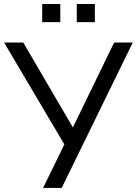

<svg xmlns="http://www.w3.org/2000/svg" viewBox="-22 -929 676 949"><path d="M305.3 -234.3V-199.6L-1.7 -718.8H92.9L348.6 -281.4H329.5L542.2 -718.8H634.2L283 0H191ZM357.5 -909.3H446.9V-819.5H357.5ZM186.6 -909.3H276V-819.5H186.6Z"/></svg>

Font: Min Sans VF VF
Style: Regular
Weight: 400
Designer: Jinseong-Kim, NotoSansCJK, Nunito
Foundry: Jinseong-Kim
Version: Version 1.420;Glyphs 3.1.2 (3151)